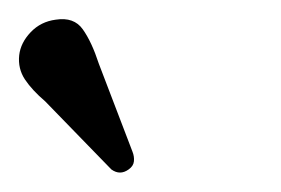

<svg xmlns="http://www.w3.org/2000/svg" viewBox="-68 -702 293 200"><path d="M35 -635.5 70 -544Q72 -539 71.5 -534Q71 -529 66 -525.5Q57 -519 48 -525.5L-21 -596.5Q-34.5 -608 -42 -619.2Q-49.5 -630.5 -48 -644.5Q-46.5 -657.5 -36 -668.5Q-25.5 -679.5 -10 -681.5Q9 -684.5 18.2 -671.5Q27.5 -658.5 35 -635.5Z"/></svg>

Font: Fraunces 9pt S050 Light
Style: Italic
Weight: 300
Italic angle: -16°
Version: Version 1.000; ttfautohint (v1.8.3)